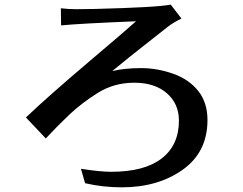

<svg xmlns="http://www.w3.org/2000/svg" viewBox="-20 -759 1040 821"><path d="M90.8 -256.8Q188.5 -349.6 360.8 -495.6Q533.2 -641.6 561.5 -668Q318.4 -658.2 241.2 -650.4L240.2 -723.6Q271.5 -719.7 307.6 -719.7Q343.8 -719.7 384.8 -720.7Q652.3 -727.5 710 -739.3L755.9 -679.7Q719.7 -662.1 695.8 -643.1Q671.9 -624 602.1 -569.3Q532.2 -514.6 460 -455.1Q513.7 -467.8 583 -467.8Q652.3 -467.8 720.2 -443.8Q788.1 -419.9 827.6 -370.1Q867.2 -320.3 867.2 -246.1Q867.2 -108.4 761.2 -33.2Q655.3 42 501 42Q419.9 42 343.8 24.4L326.2 -37.1Q409.2 -24.4 455.1 -24.4Q597.7 -24.4 671.4 -81.5Q745.1 -138.7 745.1 -243.2Q745.1 -315.4 693.4 -360.4Q641.6 -405.3 554.7 -405.3Q467.8 -405.3 398.9 -362.3Q330.1 -319.3 277.3 -269.5Q224.6 -219.7 175.8 -167Z"/></svg>

Font: GenEi LateMin v2
Style: Medium
Weight: 500
Designer: o_tamon (Modified)
Foundry: o_tamon / Adobe Systems Incorporated / FONT 910 / Philipp H. Poll
Version: Version 2.1;Original Version 1.004